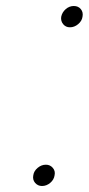

<svg xmlns="http://www.w3.org/2000/svg" viewBox="-20 -619 296 640"><path d="M213 -528Q199 -528 190.5 -538.5Q182 -549 184 -563Q187 -578 199 -588.5Q211 -599 226 -599Q241 -599 249.5 -588.5Q258 -578 255 -563Q253 -549 240.5 -538.5Q228 -528 213 -528ZM133 -70Q147 -70 156 -59.5Q165 -49 162 -35Q160 -20 147.5 -9.5Q135 1 120 1Q106 1 97 -9.5Q88 -20 91 -35Q93 -49 105.5 -59.5Q118 -70 133 -70Z"/></svg>

Font: Quicksand
Style: Light Italic
Weight: 300
Italic angle: -12°
Designer: Andrew Paglinawan
Foundry: Andrew Paglinawan
Version: 1.002